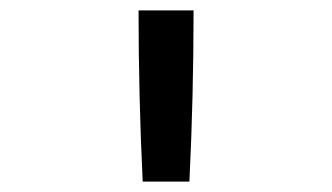

<svg xmlns="http://www.w3.org/2000/svg" viewBox="-20 -792 640 370"><path d="M255 -442Q251 -524 249 -606.5Q247 -689 247 -772H353Q353 -689 351 -606.5Q349 -524 345 -442Z"/></svg>

Font: Zed Mono Medium Extended
Style: Regular
Weight: 500
Width: 7
Monospace: yes
Designer: Belleve Invis
Foundry: Belleve Invis
Version: Version 1.0.0; ttfautohint (v1.8.4)